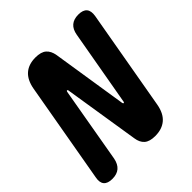

<svg xmlns="http://www.w3.org/2000/svg" viewBox="-224 -878 1026 1026"><g transform="rotate(-45 289.5 -365.0)"><path d="M81 -629Q91 -685 122.5 -712.5Q154 -740 206 -740Q248 -740 268.5 -722Q289 -704 295 -669L362 -240Q363 -237 364 -235.5Q365 -234 367 -234Q369 -234 370.5 -235.5Q372 -237 372 -240L448 -670Q454 -705 474.5 -722.5Q495 -740 530 -740Q565 -740 579.5 -722.5Q594 -705 588 -670L488 -101Q478 -45 446 -17.5Q414 10 362 10Q320 10 299.5 -8Q279 -26 274 -61L206 -490Q206 -493 204.5 -494.5Q203 -496 201 -496Q199 -496 198 -494.5Q197 -493 196 -490L121 -60Q114 -25 93.5 -7.5Q73 10 38 10Q3 10 -11.5 -7.5Q-26 -25 -19 -60Z"/></g></svg>

Font: Maple Mono NL ExtraBold
Style: Italic
Weight: 800
Italic angle: -10°
Monospace: yes
Designer: subframe7536
Version: Version 7.000